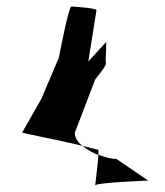

<svg xmlns="http://www.w3.org/2000/svg" viewBox="-20 -583 504 587"><path d="M48 -178C46 -176 174 -152 232 -137C217 -149 208 -163 209 -178L271 -340C274 -344 307 -384 304 -390C301 -396 307 -459 304 -454L250 -395C256 -432 275 -552 275 -552C276 -558 206 -563 198 -563C190 -563 161 -413 160 -407L107 -282ZM232 -137C245 -126 263 -116 281 -109C280 -118 282 -125 280 -125ZM281 -110C279 -79 270 -9 271 -16C272 -25 439 -31 433 -31L336 -97C321 -97 302 -102 281 -110Z"/></svg>

Font: Ampere
Style: SCSuCndIta
Weight: 400
Version: Version 1